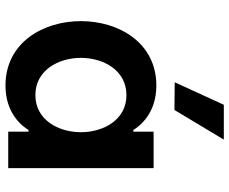

<svg xmlns="http://www.w3.org/2000/svg" viewBox="-88 -738 836 700"><g transform="rotate(90 330.0 -388.0)"><path d="M489 -786H362L280 -607L381 -606ZM292 -540C134 -540 57 -401 57 -265C57 -129 134 10 292 10C394 10 440 -51 454 -74H460V0H593V-530H460V-456H454C440 -479 394 -540 292 -540ZM327 -431C417 -431 462 -347 462 -265C462 -183 417 -99 327 -99C236 -99 191 -183 191 -265C191 -347 236 -431 327 -431Z"/></g></svg>

Font: Be Vietnam Pro SemiBold
Style: Regular
Weight: 600
Designer: Lam Bao, Tony Le, Vietanh Nguyen
Foundry: Yellow Type Foundry
Version: Version 1.002